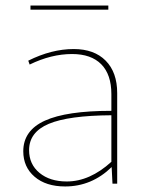

<svg xmlns="http://www.w3.org/2000/svg" viewBox="-20 -663 541 693"><path d="M90 -628V-643H371V-628ZM215 10Q146 10 105 -25Q64 -60 64 -117Q64 -192 142 -227.5Q220 -263 382 -263V-323Q382 -394 345.5 -431Q309 -468 240 -468Q165 -468 87 -430L82 -444Q166 -486 246 -486Q320 -486 361.5 -444Q403 -402 403 -327V0H386L383 -60Q311 10 215 10ZM85 -121Q85 -70 122.5 -39Q160 -8 221 -8Q304 -8 382 -79V-247Q227 -246 156 -216Q85 -186 85 -121Z"/></svg>

Font: Cantarell Thin
Style: Regular
Weight: 100
Designer: Dave Crossland, Nikolaus Waxweiler, Florian Fecher, Jacques Le Bailly, Eben Sorkin, Alexei Vanyashin, Alexios Zavras, Em
Version: Version 0.303